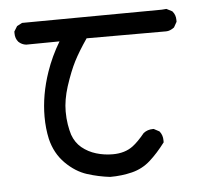

<svg xmlns="http://www.w3.org/2000/svg" viewBox="-41 -509 582 554"><g transform="rotate(-5 250.0 -231.5)"><path d="M83 -186.5Q83 -249.5 105.5 -314.9Q120.6 -358.9 145 -399.4L48.3 -398.4Q35.6 -399.9 26.4 -408.7Q17.6 -418.9 17.6 -433.6Q17.6 -435.1 17.6 -439L26.9 -454.1L42 -461.9L446.8 -464.8L460.4 -465.8L476.6 -457.5L477.5 -456.5Q486.3 -446.3 486.3 -431.6Q486.3 -430.2 486.3 -426.3L477.5 -410.6Q465.3 -401.4 454.1 -401.4H223.6Q199.2 -365.7 185.3 -338.6Q171.4 -311.5 157.2 -268.1Q145 -229.5 145 -196.3Q145 -176.3 147.9 -158.4Q150.9 -140.6 154.8 -128.4Q163.1 -105 180.7 -90.3Q199.2 -75.2 222.2 -68.4Q245.1 -61.5 270 -61.5Q305.2 -61.5 328.6 -79.1Q344.2 -90.8 363.8 -114.7Q375.5 -124 391.6 -124H393.6L409.2 -115.7L410.6 -114.3Q418.9 -103.5 418.9 -88.9Q418.9 -87.4 418.9 -83Q396.5 -53.2 373.5 -32.7Q350.6 -12.2 320.3 -4.6Q290 2.9 256.8 2.9H256.3Q223.1 -1 190.9 -11.2Q157.2 -22 128.7 -50.5Q100.1 -79.1 89.8 -121.6Q83 -152.3 83 -186.5Z"/></g></svg>

Font: Bakudai
Style: Bold
Weight: 700
Version: Version 1.48